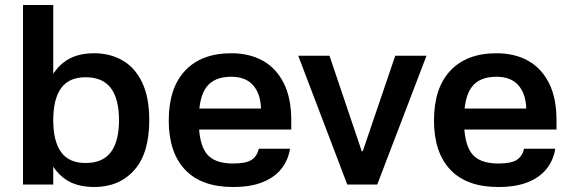

<svg xmlns="http://www.w3.org/2000/svg" viewBox="-20 -738 2284 768"><path d="M193 -718V0H72V-718ZM357 10Q282 10 236 -25Q190 -60 169.5 -120.5Q149 -181 149 -257Q149 -333 169.5 -393.5Q190 -454 236 -489.5Q282 -525 357 -525Q419 -525 469 -497Q519 -469 548 -409.5Q577 -350 577 -257Q577 -125 517 -57.5Q457 10 357 10ZM322 -86Q391 -86 423.5 -129.5Q456 -173 456 -257Q456 -342 423.5 -385.5Q391 -429 322 -429Q256 -429 224.5 -385.5Q193 -342 193 -257Q193 -173 224.5 -129.5Q256 -86 322 -86Z M723 -304H1024Q1022 -364 992 -397.5Q962 -431 905 -431Q837 -431 806 -390Q775 -349 775 -257Q775 -165 805.5 -124.5Q836 -84 912 -84Q965 -84 987 -99Q1009 -114 1015 -143H1140Q1133 -98 1106 -63.5Q1079 -29 1031 -9.5Q983 10 912 10Q786 10 720.5 -59Q655 -128 655 -256Q655 -386 720.5 -455.5Q786 -525 905 -525Q978 -525 1031.5 -495Q1085 -465 1115 -405.5Q1145 -346 1145 -257V-220H722Z M1489 0H1369L1173 -515H1298L1427 -133H1431L1561 -515H1686Z M1784 -304H2085Q2083 -364 2053 -397.5Q2023 -431 1966 -431Q1898 -431 1867 -390Q1836 -349 1836 -257Q1836 -165 1866.5 -124.5Q1897 -84 1973 -84Q2026 -84 2048 -99Q2070 -114 2076 -143H2201Q2194 -98 2167 -63.5Q2140 -29 2092 -9.5Q2044 10 1973 10Q1847 10 1781.5 -59Q1716 -128 1716 -256Q1716 -386 1781.5 -455.5Q1847 -525 1966 -525Q2039 -525 2092.5 -495Q2146 -465 2176 -405.5Q2206 -346 2206 -257V-220H1783Z"/></svg>

Font: Asta Sans
Style: Bold
Weight: 700
Designer: 42dot
Version: Version 1.000